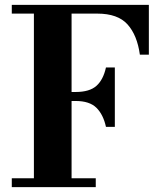

<svg xmlns="http://www.w3.org/2000/svg" viewBox="-20 -770 676 790"><path d="M28.5 -36.5H119.5V-714H28.5V-750H592.5V-545H555.5Q544.5 -625.5 504.5 -669.8Q464.5 -714 380.5 -714H274.5V-391.5H291Q348.5 -391.5 376.8 -416.8Q405 -442 416 -492.5H452.5V-248H416Q405 -298.5 376.8 -326.5Q348.5 -354.5 291 -354.5H274.5V-36.5H374V0H28.5Z"/></svg>

Font: Bodoni* 06pt
Style: Bold
Weight: 700
Version: Version 2.3